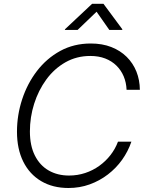

<svg xmlns="http://www.w3.org/2000/svg" viewBox="-20 -963 762 994"><path d="M334.5 10.3Q252.9 10.3 192.9 -25.4Q132.8 -61 100.3 -126.5Q67.9 -191.9 67.9 -281.2Q67.9 -366.7 94.5 -448.2Q121.1 -529.8 171.1 -595.2Q221.2 -660.6 291.7 -699.2Q362.3 -737.8 450.2 -737.8Q509.3 -737.8 556.2 -719.5Q603 -701.2 636 -668.5Q668.9 -635.7 686.3 -592.3Q703.6 -548.8 704.1 -498H635.3Q633.8 -535.6 620.4 -567.6Q606.9 -599.6 582.8 -623.3Q558.6 -647 524.7 -660.2Q490.7 -673.3 447.8 -673.3Q376.5 -673.3 318.6 -640.4Q260.7 -607.4 219.7 -551.3Q178.7 -495.1 156.7 -425.5Q134.8 -356 134.8 -282.7Q134.8 -209 160.6 -157.7Q186.5 -106.4 232.2 -80.3Q277.8 -54.2 337.4 -54.2Q381.3 -54.2 421.1 -67.4Q460.9 -80.6 494.1 -104.5Q527.3 -128.4 552 -160.2Q576.7 -191.9 590.8 -229.5H660.2Q643.1 -179.2 612.1 -135.7Q581.1 -92.3 538.3 -59.6Q495.6 -26.9 444.1 -8.3Q392.6 10.3 334.5 10.3ZM381.8 -808.1H315.9L316.4 -811.5L457 -943.4H515.6L613.3 -811.5L612.8 -808.1H545.9L480 -902.3Z"/></svg>

Font: Inter 18pt Light
Style: Italic
Weight: 300
Italic angle: -9.3988°
Designer: Rasmus Andersson
Foundry: rsms
Version: Version 4.001;git-66647c0bb